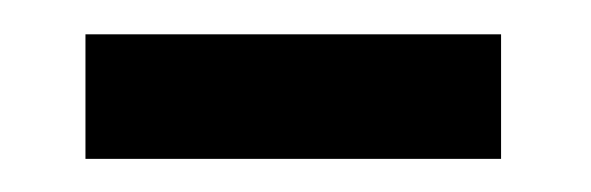

<svg xmlns="http://www.w3.org/2000/svg" viewBox="-20 -364 348 113"><path d="M274.9 -343.8H30.3V-270.5H274.9Z"/></svg>

Font: Bert Sans
Style: Regular
Weight: 400
Designer: Christian Robertson (Google), Cristiano Sobral
Foundry: Google, Cristiano Sobral
Version: Version 3.101